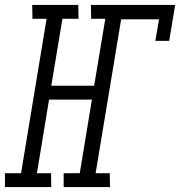

<svg xmlns="http://www.w3.org/2000/svg" viewBox="-60 -755 727 775"><path d="M147 0H-40V-56H25L128 -679H71L70 -735H256L257 -679H192L147 -409H320L365 -679H308L307 -735H647L623 -590H567L582 -677H429L326 -56H383L384 0H197V-56H262L311 -353H138L89 -56H146Z"/></svg>

Font: Iosevka HT Light Extended
Style: Italic
Weight: 300
Width: 7
Italic angle: -9°
Monospace: yes
Designer: Belleve Invis
Foundry: Belleve Invis
Version: Version 32.3.0; ttfautohint (v1.8.4)